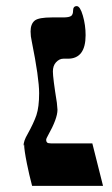

<svg xmlns="http://www.w3.org/2000/svg" viewBox="-20 -607 365 628"><path d="M59 -134 57 -130Q57 -146 70 -168Q90 -204 99 -230Q108 -257 108 -302Q108 -352 84 -471Q80 -488 80 -504Q80 -529 94 -540Q107 -550 150 -550H187Q206 -550 213 -555Q219 -560 219 -572Q219 -587 231 -587Q242 -587 251 -556Q260 -525 260 -492Q260 -415 202 -415H187Q174 -415 163 -403Q153 -392 153 -373Q153 -352 166 -271L168 -248Q168 -219 137 -164Q131 -154 131 -149Q131 -144 134 -141Q137 -138 147 -138H282L317 1H85Q75 -37 68 -72Q59 -117 59 -134Z"/></svg>

Font: Libra Serif Modern
Style: Bold
Weight: 700
Designer: Stefan Peev, Context Ltd
Foundry: Ascender Corporation
Version: Version 1.000